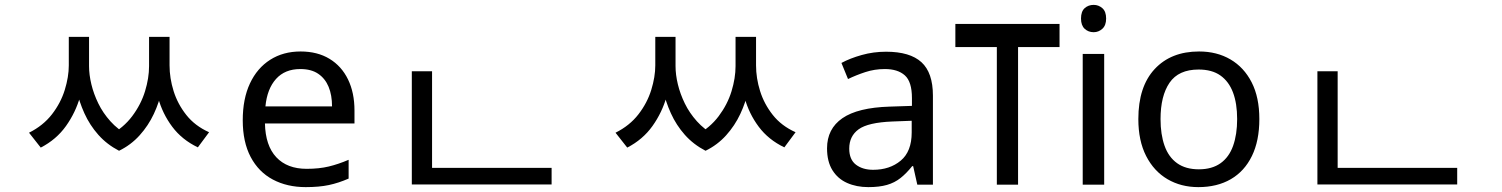

<svg xmlns="http://www.w3.org/2000/svg" viewBox="-20 -757 6156 787"><path d="M262 -606H327V-489Q327 -427 308.5 -361.5Q290 -296 250.5 -240.5Q211 -185 147 -152L99 -213Q157 -242 193 -288.5Q229 -335 245.5 -388.5Q262 -442 262 -489ZM283 -606H345V-486Q345 -451 354.5 -411.5Q364 -372 383 -333Q402 -294 432.5 -260Q463 -226 505 -203L468 -139Q418 -165 383 -204.5Q348 -244 326 -292.5Q304 -341 293.5 -390.5Q283 -440 283 -486ZM591 -606H654V-486Q654 -439 643.5 -388.5Q633 -338 610.5 -290Q588 -242 552.5 -202.5Q517 -163 468 -139L430 -203Q486 -233 522 -281Q558 -329 574.5 -383Q591 -437 591 -486ZM610 -606H675V-489Q675 -437 691.5 -384Q708 -331 743.5 -286Q779 -241 837 -215L791 -153Q726 -184 686 -237.5Q646 -291 628 -356.5Q610 -422 610 -489Z M1212 -546Q1281 -546 1330.5 -516Q1380 -486 1406.5 -431.5Q1433 -377 1433 -304V-251H1066Q1068 -160 1112.5 -112.5Q1157 -65 1237 -65Q1288 -65 1327.5 -74.5Q1367 -84 1409 -102V-25Q1368 -7 1328 1.5Q1288 10 1233 10Q1157 10 1098.5 -21Q1040 -52 1007.5 -113.5Q975 -175 975 -264Q975 -352 1004.5 -415Q1034 -478 1087.5 -512Q1141 -546 1212 -546ZM1211 -474Q1148 -474 1111.5 -433.5Q1075 -393 1068 -321H1341Q1341 -367 1327 -401Q1313 -435 1284.5 -454.5Q1256 -474 1211 -474Z M1668 -69H2241V-1H1668ZM1668 -465H1751V-43H1668Z M2666 -606H2731V-489Q2731 -427 2712.5 -361.5Q2694 -296 2654.5 -240.5Q2615 -185 2551 -152L2503 -213Q2561 -242 2597 -288.5Q2633 -335 2649.5 -388.5Q2666 -442 2666 -489ZM2687 -606H2749V-486Q2749 -451 2758.5 -411.5Q2768 -372 2787 -333Q2806 -294 2836.5 -260Q2867 -226 2909 -203L2872 -139Q2822 -165 2787 -204.5Q2752 -244 2730 -292.5Q2708 -341 2697.5 -390.5Q2687 -440 2687 -486ZM2995 -606H3058V-486Q3058 -439 3047.5 -388.5Q3037 -338 3014.5 -290Q2992 -242 2956.5 -202.5Q2921 -163 2872 -139L2834 -203Q2890 -233 2926 -281Q2962 -329 2978.5 -383Q2995 -437 2995 -486ZM3014 -606H3079V-489Q3079 -437 3095.5 -384Q3112 -331 3147.5 -286Q3183 -241 3241 -215L3195 -153Q3130 -184 3090 -237.5Q3050 -291 3032 -356.5Q3014 -422 3014 -489Z M3612 -545Q3710 -545 3757 -502Q3804 -459 3804 -365V0H3740L3723 -76H3719Q3696 -47 3671.5 -27.5Q3647 -8 3615.5 1Q3584 10 3539 10Q3491 10 3452.5 -7Q3414 -24 3392 -59.5Q3370 -95 3370 -149Q3370 -229 3433 -272.5Q3496 -316 3627 -320L3718 -323V-355Q3718 -422 3689 -448Q3660 -474 3607 -474Q3565 -474 3527 -461.5Q3489 -449 3456 -433L3429 -499Q3464 -518 3512 -531.5Q3560 -545 3612 -545ZM3638 -259Q3538 -255 3499.5 -227Q3461 -199 3461 -148Q3461 -103 3488.5 -82Q3516 -61 3559 -61Q3627 -61 3672 -98.5Q3717 -136 3717 -214V-262Z M4323 -659V-564H4153V0H4066V-564H3896V-659Z M4506 -536V0H4418V-536ZM4463 -737Q4483 -737 4498.5 -723.5Q4514 -710 4514 -681Q4514 -653 4498.5 -639Q4483 -625 4463 -625Q4441 -625 4426 -639Q4411 -653 4411 -681Q4411 -710 4426 -723.5Q4441 -737 4463 -737Z M5142 -269Q5142 -180 5111.5 -117.5Q5081 -55 5025 -22.5Q4969 10 4892 10Q4821 10 4765.5 -22.5Q4710 -55 4678 -117.5Q4646 -180 4646 -269Q4646 -402 4713 -474Q4780 -546 4895 -546Q4968 -546 5023.5 -513.5Q5079 -481 5110.5 -419.5Q5142 -358 5142 -269ZM4737 -269Q4737 -206 4753.5 -159.5Q4770 -113 4805 -88Q4840 -63 4894 -63Q4948 -63 4983 -88Q5018 -113 5034.5 -159.5Q5051 -206 5051 -269Q5051 -333 5034 -378Q5017 -423 4982.5 -447.5Q4948 -472 4893 -472Q4811 -472 4774 -418Q4737 -364 4737 -269Z M5380 -69H5953V-1H5380ZM5380 -465H5463V-43H5380Z"/></svg>

Font: lkorean05
Style: Book
Weight: 400
Designer: Jelle Bosma - Monotype Design Team
Foundry: Monotype Imaging Inc.
Version: Version 2.003